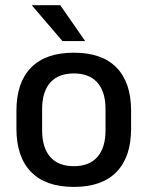

<svg xmlns="http://www.w3.org/2000/svg" viewBox="-20 -704 566 736"><path d="M263 12.5Q155 12.5 99 -45Q43 -102.5 43 -210.5V-280Q43 -387.5 99 -444.8Q155 -502 263 -502Q371 -502 426.8 -444.8Q482.5 -387.5 482.5 -280V-210.5Q482.5 -102.5 426.8 -45Q371 12.5 263 12.5ZM263 -67Q322.5 -67 353.5 -102.5Q384.5 -138 384.5 -204.5V-286Q384.5 -352 353.5 -387.2Q322.5 -422.5 263 -422.5Q203.5 -422.5 172.5 -387.2Q141.5 -352 141.5 -286V-204.5Q141.5 -138 172.5 -102.5Q203.5 -67 263 -67ZM211 -684 305.5 -548V-546.5H219.5L103 -682.5V-684Z"/></svg>

Font: Anek Telugu Medium Medium
Style: Regular
Weight: 500
Version: Version 1.003